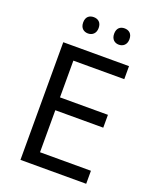

<svg xmlns="http://www.w3.org/2000/svg" viewBox="-164 -1001 884 1095"><g transform="rotate(20 278.0 -454.0)"><path d="M165 -859C165 -825 186 -809 212 -809C237 -809 259 -825 259 -859C259 -894 237 -908 212 -908C186 -908 165 -894 165 -859ZM353 -859C353 -825 374 -809 399 -809C424 -809 446 -825 446 -859C446 -894 424 -908 399 -908C374 -908 353 -894 353 -859ZM496 0V-79H187V-334H478V-412H187V-635H496V-714H97V0Z"/></g></svg>

Font: Noto Sans Gurmukhi UI
Style: Regular
Weight: 400
Designer: Jelle Bosma - Monotype Design Team
Foundry: Monotype Imaging Inc.
Version: Version 2.004